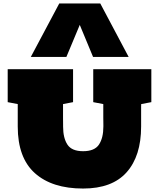

<svg xmlns="http://www.w3.org/2000/svg" viewBox="-20 -1091 931 1120"><path d="M464.8 8.8Q283.7 8.8 183.6 -80.8Q83.5 -170.4 83.5 -353V-483.9L24.9 -495.1V-687.5H406.2V-495.1L347.7 -483.9V-402.3Q347.7 -392.1 347.9 -381.8Q348.1 -371.6 348.1 -362.3V-352.1Q348.1 -286.1 373.3 -247.6Q398.4 -209 464.8 -209Q531.7 -209 557.4 -247.8Q583 -286.6 583 -353V-364.3Q583 -373 582.8 -383.1Q582.5 -393.1 582.5 -403.3V-483.9L523.9 -495.1V-687.5H862.8V-495.1L803.7 -483.9Q803.2 -476.6 803.2 -469.5Q803.2 -462.4 803.2 -455.6V-353Q803.2 -181.2 718.8 -86.2Q634.3 8.8 464.8 8.8ZM159.7 -758.8 325.7 -1070.8H564.9L730.5 -758.8H522.9L445.3 -945.8L367.2 -758.8Z"/></svg>

Font: Holtwood One SC
Style: Regular
Weight: 400
Designer: Vernon Adams
Foundry: Vernon Adams
Version: Version 1.100; ttfautohint (v1.8.4.7-5d5b)